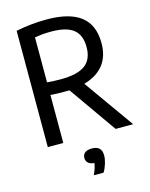

<svg xmlns="http://www.w3.org/2000/svg" viewBox="-141 -837 909 1162"><g transform="rotate(-15 313.0 -255.5)"><path d="M74 0V-728.5Q116 -737 163.8 -742.5Q211.5 -748 266.5 -748Q409.5 -748 480.2 -693Q551 -638 551 -524Q551 -441 508.8 -388Q466.5 -335 386.5 -313L609 0H499L289.5 -298Q273.5 -297.5 256.5 -297.5Q230 -297.5 210.5 -298.2Q191 -299 171 -300.5V0ZM256.5 -376Q361 -376 409.2 -411.5Q457.5 -447 457.5 -524Q457.5 -599.5 413.8 -634.8Q370 -670 274.5 -670Q243.5 -670 219.2 -667.8Q195 -665.5 171 -661.5V-379.5Q195 -377.5 213.5 -376.8Q232 -376 256.5 -376ZM299 237Q309 215 314.2 198.2Q319.5 181.5 321.5 166Q295.5 164 283 152Q270.5 140 270.5 121.5Q270.5 101 285 89Q299.5 77 329 77Q390.5 77 390.5 136.5Q390.5 159 382.2 186.5Q374 214 360 237Z"/></g></svg>

Font: Encode Sans Semi Condensed Medium
Style: Regular
Weight: 500
Width: 4
Designer: Multiple Designers
Foundry: Impallari Type
Version: Version 3.000; ttfautohint (v1.8.3) -l 8 -r 50 -G 200 -x 14 